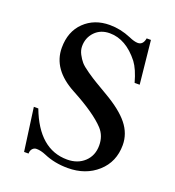

<svg xmlns="http://www.w3.org/2000/svg" viewBox="-127 -776 810 890"><g transform="rotate(20 278.0 -331.0)"><path d="M488 -463H463Q446 -525 422 -557Q357 -640 277 -640Q232 -640 204 -611Q176 -582 176 -540Q176 -520 186 -501Q196 -482 207.5 -468.5Q219 -455 248 -435Q277 -415 295 -404.5Q313 -394 355 -369Q436 -322 473 -275.5Q510 -229 510 -173Q510 -90 452 -38Q394 14 306 14Q241 14 188 -9Q162 -20 141 -20Q129 -20 121 -11Q113 -2 113 13H91L62 -199H84Q151 -22 290 -22Q342 -22 375 -53Q408 -84 408 -134Q408 -181 379 -213Q330 -266 212 -329Q90 -394 90 -501Q90 -581 139 -628.5Q188 -676 264 -676Q317 -676 369 -654Q396 -642 413 -642Q439 -642 445 -676H466Z"/></g></svg>

Font: STIX
Style: Regular
Weight: 400
Designer: MicroPress Inc., with final additions and corrections provided by Coen Hoffman, Elsevier (retired)
Version: Version 1.1.1